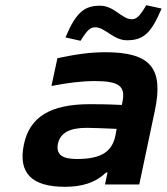

<svg xmlns="http://www.w3.org/2000/svg" viewBox="-20 -710 642 739"><path d="M386 -509C326 -509 272 -501 201 -486L178 -379C238 -391 296 -398 344 -398C440 -398 464 -378 451 -316L449 -306C391 -309 349 -309 326 -309C174 -309 94 -260 72 -154C49 -44 102 9 230 9C294 9 347 -6 388 -46H394L384 0H516L576 -284C610 -445 562 -509 386 -509ZM203 -157C212 -198 247 -218 314 -218C337 -218 380 -216 429 -214L424 -187C411 -127 371 -98 276 -98C218 -98 195 -116 203 -157ZM232 -566 290 -553C316 -595 328 -605 347 -605C384 -605 416 -555 469 -555C535 -555 563 -586 602 -677L543 -690C517 -646 505 -636 487 -636C449 -636 420 -688 365 -688C306 -688 273 -664 232 -566Z"/></svg>

Font: LT Wave Text Bold Italic
Style: Regular
Weight: 700
Designer: Daniel Lyons
Version: Version 2.5 (Glyphs App)